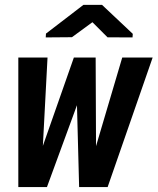

<svg xmlns="http://www.w3.org/2000/svg" viewBox="-20 -763 643 783"><path d="M371.6 -167 478.5 -528.3H602.5L418.9 0H302.7L293.9 -334L171.4 0H54.7V-528.3H173.8L154.8 -168L281.2 -528.3H370.1ZM521.5 -625 520.5 -610.4 418.5 -610.8 356.9 -672.4 273.4 -611.3 166.5 -610.4 167.5 -626 320.3 -743.2H396Z"/></svg>

Font: Roboto Mono
Style: Bold Italic
Weight: 700
Designer: Google
Version: Version 2.000985; 2015; ttfautohint (v1.3)